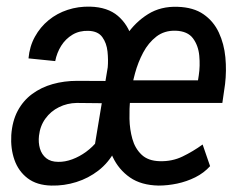

<svg xmlns="http://www.w3.org/2000/svg" viewBox="-20 -559 747 589"><path d="M266.6 -88.4 310.5 -352.5Q312.5 -375 309.8 -400.9Q307.1 -426.8 293.9 -445.1Q280.8 -463.4 251.5 -464.4Q223.6 -465.3 202.4 -452.6Q181.2 -439.9 167.7 -418.5Q154.3 -397 149.4 -371.6L67.4 -379.9Q70.8 -417 87.2 -446.5Q103.5 -476.1 129.2 -497.1Q154.8 -518.1 187.5 -528.8Q220.2 -539.6 256.8 -538.6Q310.1 -537.1 341.6 -510.3Q373 -483.4 385 -440.9Q397 -398.4 392.1 -350.6L351.6 -105.5ZM323.7 -310.5 311.5 -242.2 215.3 -243.2Q186 -242.7 160.9 -230.2Q135.7 -217.8 119.4 -195.3Q103 -172.9 99.6 -142.6Q97.2 -121.6 102.5 -103.3Q107.9 -85 121.8 -73.7Q135.7 -62.5 158.7 -62.5Q179.2 -62 201.7 -70.3Q224.1 -78.6 244.4 -93.5Q264.6 -108.4 279.1 -127Q293.5 -145.5 298.3 -165.5L331.5 -94.7Q312.5 -59.6 282 -35.9Q251.5 -12.2 214.1 -0.5Q176.8 11.2 137.7 10.3Q92.8 9.3 64.7 -12.2Q36.6 -33.7 24.4 -68.4Q12.2 -103 14.6 -144.5Q17.6 -187.5 34.2 -218.8Q50.8 -250 78.4 -270.5Q106 -291 141.4 -301Q176.8 -311 216.8 -311ZM466.8 10.3Q413.1 9.3 378.7 -14.6Q344.2 -38.6 325.9 -77.4Q307.6 -116.2 302.5 -162.1Q297.4 -208 301.8 -252.4L303.7 -274.4Q309.1 -317.9 325 -364.5Q340.8 -411.1 367.9 -451.2Q395 -491.2 434.1 -515.6Q473.1 -540 524.9 -538.1Q573.7 -536.6 604.5 -515.1Q635.3 -493.7 651.4 -459Q667.5 -424.3 671.4 -383.1Q675.3 -341.8 670.4 -300.8L662.1 -243.2H341.8L354.5 -312.5H587.4L589.8 -328.1Q594.2 -356.9 591.3 -388.2Q588.4 -419.4 572 -441.4Q555.7 -463.4 519 -464.8Q484.4 -465.8 459.7 -446.8Q435.1 -427.7 419.2 -397.7Q403.3 -367.7 394.3 -334.5Q385.3 -301.3 381.8 -274.4L379.4 -252.9Q376.5 -226.6 377.2 -194.3Q377.9 -162.1 386 -133.1Q394 -104 414.1 -84.7Q434.1 -65.4 470.2 -64.5Q508.3 -63.5 540 -78.9Q571.8 -94.2 601.6 -115.7L624.5 -49.3Q605.5 -28.3 579.1 -15.1Q552.7 -2 523.4 4.2Q494.1 10.3 466.8 10.3Z"/></svg>

Font: Roboto Condensed
Style: Italic
Weight: 400
Italic angle: -12°
Designer: Christian Robertson
Foundry: Google
Version: Version 3.0